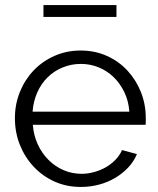

<svg xmlns="http://www.w3.org/2000/svg" viewBox="-20 -730 627 760"><path d="M300 10Q243 10 195.5 -11.5Q148 -33 113 -70.5Q78 -108 58.5 -157Q39 -206 39 -262Q39 -317 58.5 -365.5Q78 -414 112.5 -450.5Q147 -487 195 -508.5Q243 -530 299 -530Q356 -530 403.5 -508.5Q451 -487 485 -450Q519 -413 538 -365Q557 -317 557 -263Q557 -255 557 -247Q557 -239 556 -236H110Q113 -194 129.5 -158.5Q146 -123 172 -97Q198 -71 231.5 -56.5Q265 -42 303 -42Q328 -42 353 -49Q378 -56 399 -68Q420 -80 437 -97.5Q454 -115 463 -136L522 -120Q510 -91 488 -67.5Q466 -44 437 -26.5Q408 -9 373 0.5Q338 10 300 10ZM492 -288Q489 -330 472.5 -364.5Q456 -399 430.5 -424Q405 -449 371.5 -463Q338 -477 300 -477Q262 -477 228 -463Q194 -449 168.5 -424Q143 -399 127.5 -364Q112 -329 109 -288ZM152 -663V-710H441V-663Z"/></svg>

Font: PTCRaleway
Style: Regular
Weight: 400
Designer: Matt McInerney, Pablo Impallari, Rodrigo Fuenzalida
Foundry: Matt McInerney, Pablo Impallari, Rodrigo Fuenzalida
Version: Version 3.000g; ttfautohint (v1.5) -l 8 -r 28 -G 28 -x 14 -D